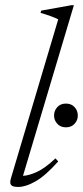

<svg xmlns="http://www.w3.org/2000/svg" viewBox="-20 -730 328 760"><path d="M210.5 -653.5Q184.5 -666.5 140.5 -679L143 -688L263 -709.5H272.5L71 -34Q94.5 -35 126.2 -49.5Q158 -64 199.5 -103L210.5 -91Q159 -33.5 120.2 -11.8Q81.5 10 52.5 10Q30 10 23.8 2.2Q17.5 -5.5 23.5 -25ZM241 -226Q219.5 -226 206.8 -240Q194 -254 194 -272.5Q194 -292 206.8 -306Q219.5 -320 241 -320Q262.5 -320 275.2 -306Q288 -292 288 -272.5Q288 -254 275.2 -240Q262.5 -226 241 -226Z"/></svg>

Font: Newsreader 16pt Light
Style: Italic
Weight: 300
Italic angle: -17°
Designer: Hugues Gentile
Foundry: Production Type
Version: Version 1.003; ttfautohint (v1.8.3)